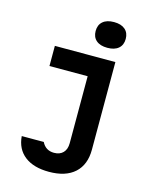

<svg xmlns="http://www.w3.org/2000/svg" viewBox="-153 -975 1056 1296"><g transform="rotate(15 375.0 -327.0)"><path d="M558 -613.1V-1.1Q558 104.4 495.2 161.5Q432.3 218.6 315.8 218.6Q208.2 218.6 146 170.4Q83.8 122.1 76.8 32.9H230.7Q243.8 59.3 265 72.5Q286.3 85.8 315.8 85.8Q356.3 85.8 379.2 62Q402 38.2 402 -4.5V-472.3H135.1V-613.1ZM374.9 -781.8Q374.9 -824.4 402.4 -848Q429.8 -871.7 480 -871.7Q530.2 -871.7 557.6 -848Q585.1 -824.4 585.1 -781.8Q585.1 -739.2 557.6 -715.6Q530.2 -692 480 -692Q429.8 -692 402.4 -715.6Q374.9 -739.2 374.9 -781.8Z"/></g></svg>

Font: Martian Mono sWd Rg
Style: Regular
Weight: 400
Width: 6
Monospace: yes
Designer: Roman Shamin
Foundry: Evil Martians
Version: Version 1.000